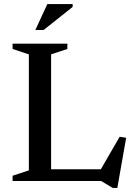

<svg xmlns="http://www.w3.org/2000/svg" viewBox="-20 -891 659 945"><path d="M557.5 34H535L478 0H169.5L170 -58H524.5L464 -36.5L569 -218L601 -213ZM231.5 -623.5V0H42V-26L122 -52.5V-623.5L42 -650V-676H311.5V-650ZM154 -743.5 213 -871H337.5V-857L195 -743.5Z"/></svg>

Font: Newsreader 16pt 16pt Medium
Style: Regular
Weight: 500
Version: Version 1.003